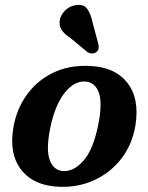

<svg xmlns="http://www.w3.org/2000/svg" viewBox="-20 -739 594 772"><path d="M336.5 -474Q440.5 -471 491.2 -407Q542 -343 524.5 -234.5Q511.5 -157 467.8 -100.8Q424 -44.5 359.2 -14.8Q294.5 15 218.5 12Q117 8.5 66.2 -55.2Q15.5 -119 34 -227.5Q46.5 -300 87 -356.8Q127.5 -413.5 191 -445.2Q254.5 -477 336.5 -474ZM231.5 -51.5Q274 -47 314.5 -91.5Q355 -136 375.5 -240Q392 -323.5 377.8 -365.2Q363.5 -407 325.5 -411Q279.5 -415.5 239.8 -365.5Q200 -315.5 181 -219.5Q165 -137 179.8 -96Q194.5 -55 231.5 -51.5ZM351.5 -651.5 375.5 -561.5Q377.5 -552.5 376.5 -544.2Q375.5 -536 367 -529.5Q360 -524 350.5 -524Q341 -524 333.5 -528L263.5 -586Q239.5 -601.5 228.5 -617.5Q217.5 -633.5 220 -655.5Q222.5 -676.5 240.5 -695.5Q258.5 -714.5 285 -718.5Q316 -723 330.2 -704Q344.5 -685 351.5 -651.5Z"/></svg>

Font: Fraunces 9pt S050 SemiBold
Style: Italic
Weight: 600
Italic angle: -16°
Version: Version 1.000; ttfautohint (v1.8.3)